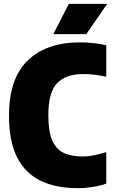

<svg xmlns="http://www.w3.org/2000/svg" viewBox="-20 -971 591 1001"><path d="M385 10Q272 10 192 -28.5Q112 -67 69.5 -150.2Q27 -233.5 27 -368Q27 -562.5 125 -656.2Q223 -750 396 -750Q471 -750 534 -735V-571Q505.5 -577 475.5 -581Q445.5 -585 414 -585Q323.5 -585 277.8 -537.5Q232 -490 232 -370Q232 -287.5 251.5 -240.8Q271 -194 311.2 -174.5Q351.5 -155 414 -155Q439 -155 469.8 -161.2Q500.5 -167.5 534 -178V-14Q505.5 -3 464.8 3.5Q424 10 385 10ZM258 -793 339 -951H539L430 -793Z"/></svg>

Font: Encode Sans Cnd Black
Style: Regular
Weight: 900
Width: 3
Designer: Multiple Designers
Foundry: Impallari Type
Version: Version 3.002; ttfautohint (v1.8.3) -l 8 -r 50 -G 200 -x 14 